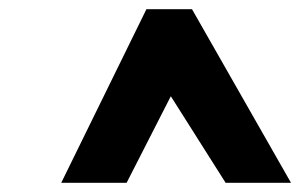

<svg xmlns="http://www.w3.org/2000/svg" viewBox="-20 -732 652 417"><path d="M351 -523 255 -335H113L298 -712H397L612 -335H470Z"/></svg>

Font: Overpass Heavy
Style: Italic
Weight: 900
Italic angle: -10°
Designer: Delve Withrington, Dave Bailey
Foundry: Delve Fonts
Version: Version 3.000;DELV;Overpass